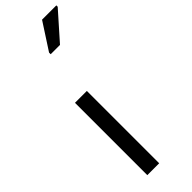

<svg xmlns="http://www.w3.org/2000/svg" viewBox="-315 -986 1006 1006"><g transform="rotate(-45 188.5 -483.0)"><path d="M173 0H85V-536H173ZM175 -806V-818L271 -966H377V-956L244 -806Z"/></g></svg>

Font: Noto Sans Tifinagh Hawad
Style: Regular
Weight: 400
Designer: JamraPatel
Foundry: JamraPatel LLC
Version: Version 2.006; ttfautohint (v1.8.4.7-5d5b)